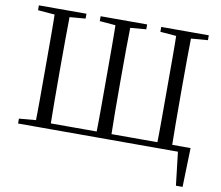

<svg xmlns="http://www.w3.org/2000/svg" viewBox="-95 -844 1339 1165"><g transform="rotate(10 574.0 -261.5)"><path d="M154.9 0Q156.9 -84.1 157 -169Q157.1 -253.9 157.1 -343.5V-388.7Q157.1 -475.3 157 -560.3Q156.9 -645.2 154.9 -728H248.1Q246.7 -644.8 246.2 -560.3Q245.7 -475.9 245.7 -388.5V-343.5Q245.7 -253.3 246.2 -168.5Q246.7 -83.6 248.1 0ZM529.6 0Q531.6 -84.1 531.7 -169Q531.8 -253.9 531.8 -343.5V-388.5Q531.8 -475.3 531.7 -560.3Q531.6 -645.2 529.6 -728H622.1Q620.1 -645 619.6 -560.2Q619.1 -475.3 619.1 -388.7V-343.5Q619.1 -253.3 619.6 -168.5Q620.1 -83.6 622.1 0ZM903.8 0Q905.8 -83.6 905.8 -168.5Q905.8 -253.3 905.8 -343.5V-388.5Q905.8 -475.1 905.8 -560Q905.8 -645 903.8 -728H996.1Q994.6 -645.2 994.1 -560.3Q993.6 -475.3 993.6 -388.7V-343.5Q993.6 -253.9 994.1 -169Q994.6 -84.1 996.1 0ZM201 0V-35.1H1108.8L1101.9 205.4H1061L1033.7 -28.9L1077.9 0ZM52.1 -698V-728H345.1V-698L210.4 -686.9H189.7ZM432.5 -698V-728H719V-698L587.2 -686.9H566.9ZM805.8 -698V-728H1098.9V-698L961.2 -686.9H940.5ZM52.1 0V-30.1L190.9 -42.1H201.8V0Z"/></g></svg>

Font: Noto Serif KR
Style: Regular
Weight: 200
Designer: Ryoko NISHIZUKA 西塚涼子 (kana & ideographs); Frank Grießhammer (Latin, Greek & Cyrillic); Wenlong ZHANG 张文龙 (bopomofo); San
Foundry: Adobe
Version: Version 2.001;hotconv 1.1.0;makeotfexe 2.6.0